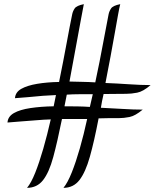

<svg xmlns="http://www.w3.org/2000/svg" viewBox="-20 -741 744 923"><path d="M110 162Q130 138 149.5 89Q169 40 188 -26Q207 -92 224 -167Q190 -166 156 -163Q122 -160 78 -157L16 -152Q18 -181 47 -197.5Q76 -214 126.5 -221.5Q177 -229 238 -230Q240 -241 243.5 -257Q247 -273 249 -284Q219 -283 186.5 -280.5Q154 -278 115 -274L52 -269Q54 -298 82.5 -314Q111 -330 158.5 -338Q206 -346 264 -347Q285 -450 300.5 -534.5Q316 -619 327 -672Q330 -687 339 -700.5Q348 -714 383 -721Q379 -702 369 -647Q359 -592 344.5 -514Q330 -436 314 -349Q347 -348 377 -347.5Q407 -347 438 -345Q460 -448 475.5 -533Q491 -618 502 -672Q505 -687 514 -700.5Q523 -714 558 -721Q554 -706 547.5 -670Q541 -634 532 -583Q523 -532 511.5 -470Q500 -408 487 -342Q541 -340 599 -336Q657 -332 704 -332Q668 -301 639.5 -295.5Q611 -290 587 -290Q555 -290 528 -289.5Q501 -289 478 -289Q474 -272 470.5 -254.5Q467 -237 465 -223Q512 -221 567 -217.5Q622 -214 666 -214Q630 -184 602.5 -178.5Q575 -173 550 -173Q523 -173 500 -173Q477 -173 454 -172Q433 -62 412 12.5Q391 87 362 124.5Q333 162 285 162Q305 138 325 88Q345 38 364 -28.5Q383 -95 399 -169H278Q256 -60 236 14Q216 88 187 125Q158 162 110 162ZM412 -227 426 -288Q388 -288 359 -288Q330 -288 301 -286L290 -230Q322 -230 352.5 -229.5Q383 -229 412 -227Z"/></svg>

Font: Dancing Script SemiBold
Style: Regular
Weight: 600
Designer: Pablo Impallari
Foundry: Pablo Impallari
Version: Version 2.001